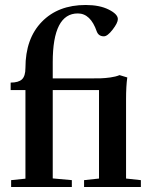

<svg xmlns="http://www.w3.org/2000/svg" viewBox="-20 -746 608 766"><path d="M24.4 0V-27.3L81.5 -33.2V-386.7H22.5V-416.5Q53.7 -416.5 67.6 -429.4Q81.5 -442.4 81.5 -475.1Q81.5 -591.8 146.7 -658.9Q211.9 -726.1 321.8 -726.1Q377.4 -726.1 413.8 -707.8Q450.2 -689.5 450.2 -669.9Q450.2 -654.8 429.4 -627.9Q408.7 -601.1 394.5 -601.1Q373.5 -601.1 366.2 -620.1Q341.3 -692.4 290.5 -692.4Q190.4 -692.4 190.4 -498V-433.1H329.1Q364.7 -433.1 381.8 -433.6Q398.9 -434.1 420.2 -437Q441.4 -439.9 457 -446.3L487.8 -437Q482.9 -402.3 482.9 -350.6V-33.7L542 -27.3V0H315.4V-27.3L375 -33.7V-386.7H190.4V-34.2L266.6 -27.3V0Z"/></svg>

Font: Elstob SemiBold
Style: Regular
Weight: 600
Designer: Peter S. Baker
Version: Version 1.015